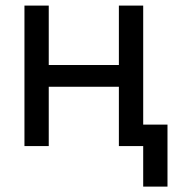

<svg xmlns="http://www.w3.org/2000/svg" viewBox="-20 -528 625 694"><path d="M453.6 -77.6V0H497.6V146.5H585.4V-77.6ZM68.4 -507.8V0H156.2V-214.4H409.7V0H497.6V-507.8H409.7V-293H156.2V-507.8Z"/></svg>

Font: Giphurs SC
Style: Regular
Weight: 400
Version: Version 0.920